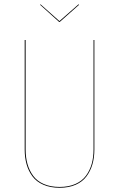

<svg xmlns="http://www.w3.org/2000/svg" viewBox="-20 -867 556 896"><path d="M346.2 -846.7 349.1 -844.7 258.8 -764.6H255.9L167 -844.7L169.4 -846.7L257.3 -768.6ZM420.4 -680.2V-169.4Q420.4 -131.8 411.4 -100.6Q402.3 -69.3 383.8 -44.2Q365.2 -19 333.3 -4.9Q301.3 9.3 258.3 9.3Q214.8 9.3 182.4 -4.9Q149.9 -19 131.3 -44.2Q112.8 -69.3 104 -100.6Q95.2 -131.8 95.2 -169.4V-680.2H99.6V-169.4Q99.6 -132.3 108.2 -101.8Q116.7 -71.3 134.8 -46.6Q152.8 -22 184.3 -8.3Q215.8 5.4 258.3 5.4Q300.3 5.4 331.8 -8.5Q363.3 -22.5 381.3 -47.1Q399.4 -71.8 408 -102.3Q416.5 -132.8 416.5 -169.4V-680.2Z"/></svg>

Font: Fira Sans Compressed Four
Style: Regular
Weight: 100
Width: 1
Designer: Carrois Corporate & Edenspiekermann AG
Foundry: Carrois Corporate GbR & Edenspiekermann AG
Version: Version 4.203;PS 004.203;hotconv 1.0.88;makeotf.lib2.5.64775